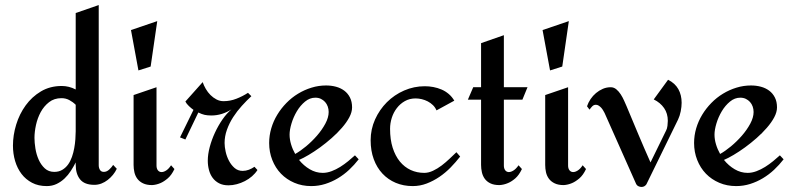

<svg xmlns="http://www.w3.org/2000/svg" viewBox="-20 -720 3110 753"><path d="M438 -58.1Q432.1 -45.4 422.9 -34.2Q413.6 -22.9 402.3 -14.2Q391.1 -5.4 377.7 -0.2Q364.3 4.9 350.1 4.9Q311.5 4.9 294.2 -16.4Q276.9 -37.6 276.9 -74.2V-83Q268.6 -66.4 257.8 -49.8Q247.1 -33.2 233.2 -20Q219.2 -6.8 201.9 1.5Q184.6 9.8 163.1 9.8Q130.4 9.8 105.7 -3.2Q81.1 -16.1 64.5 -37.8Q47.9 -59.6 39.3 -88.4Q30.8 -117.2 30.8 -148.9Q30.8 -189.9 43.5 -231.4Q56.2 -272.9 80.6 -306.6Q105 -340.3 140.6 -361.6Q176.3 -382.8 222.2 -382.8Q250.5 -382.8 276.9 -369.1V-668.9L367.2 -700.2V-71.8Q367.2 -62 371.8 -54Q376.5 -45.9 387.2 -45.9Q398.4 -45.9 408.2 -54.9Q418 -64 423.8 -73.2ZM276.9 -205.1V-309.1Q265.6 -320.3 251.7 -327.6Q237.8 -335 221.2 -335Q192.4 -335 172.4 -319.3Q152.3 -303.7 139.6 -280.3Q127 -256.8 121.1 -229.7Q115.2 -202.6 115.2 -179.2Q115.2 -160.6 118.9 -137.5Q122.6 -114.3 131.6 -94Q140.6 -73.7 155.5 -59.8Q170.4 -45.9 192.9 -45.9Q210.9 -45.9 224.4 -54Q237.8 -62 247.1 -75Q256.3 -87.9 262.2 -104.7Q268.1 -121.6 271.2 -139.2Q274.4 -156.7 275.6 -174.1Q276.9 -191.4 276.9 -205.1Z M596.7 -637.2 570.8 -459 522.9 -443.8 493.7 -602.1ZM664.1 -57.1Q652.8 -33.2 637.9 -20.5Q623 -7.8 609.4 -2Q593.3 4.9 576.7 5.9Q555.2 5.9 541 -1Q526.9 -7.8 518.6 -19Q510.3 -30.3 507.1 -44.4Q503.9 -58.6 503.9 -73.2V-347.2L593.8 -377.9V-70.8Q593.8 -59.1 599.1 -52.2Q604.5 -45.4 613 -45.2Q621.6 -44.9 631.6 -51.3Q641.6 -57.6 650.9 -71.8Z M989.7 -53.2Q981 -39.6 968.3 -28.6Q955.6 -17.6 940.4 -9.8Q925.3 -2 908.7 2.4Q892.1 6.8 876 6.8Q854.5 6.8 839.1 -1.2Q823.7 -9.3 814 -22.5Q804.2 -35.6 799.6 -53.2Q794.9 -70.8 794.9 -89.8Q794.9 -114.7 802.5 -143.3Q810.1 -171.9 823 -199.7Q835.9 -227.5 852.5 -251.5Q869.1 -275.4 887.7 -291Q870.6 -279.8 850.3 -273.4Q830.1 -267.1 809.1 -267.1Q793.9 -267.1 782.7 -269.5Q771.5 -272 757.8 -278.8L707 -172.9L686 -181.2L738.8 -289.1Q730.5 -294.9 720.9 -304Q711.4 -313 707 -321.8L774.9 -397.9Q779.3 -384.8 787.1 -371.3Q794.9 -357.9 805.4 -347.4Q815.9 -336.9 828.9 -330.1Q841.8 -323.2 856.9 -323.2Q882.8 -323.2 907.2 -332.8Q931.6 -342.3 952.6 -356L965.8 -342.8Q947.3 -325.7 928.5 -304.9Q909.7 -284.2 894.5 -260.7Q879.4 -237.3 870.1 -211.4Q860.8 -185.5 860.8 -159.2Q860.8 -144 865 -125.2Q869.1 -106.4 877.9 -89.6Q886.7 -72.8 899.9 -61.3Q913.1 -49.8 931.6 -49.8Q944.3 -49.8 956.3 -54.4Q968.3 -59.1 978 -65.9Z M1386.7 -95.2Q1369.6 -73.2 1349.4 -54.2Q1329.1 -35.2 1305.4 -21Q1281.7 -6.8 1255.4 1.5Q1229 9.8 1200.7 9.8Q1164.6 9.8 1134.3 -3.2Q1104 -16.1 1082 -38.8Q1060.1 -61.5 1047.9 -92.5Q1035.6 -123.5 1035.6 -159.2Q1035.6 -188.5 1043.9 -216.8Q1052.2 -245.1 1067.4 -270Q1082.5 -294.9 1103.3 -316.2Q1124 -337.4 1148.9 -352.5Q1173.8 -367.7 1201.7 -376.2Q1229.5 -384.8 1258.8 -384.8Q1279.3 -384.8 1297.6 -379.9Q1315.9 -375 1330.1 -364.5Q1344.2 -354 1352.5 -337.6Q1360.8 -321.3 1360.8 -298.8Q1360.8 -280.3 1349.9 -259.8Q1338.9 -239.3 1321 -218.8Q1303.2 -198.2 1280.8 -178.5Q1258.3 -158.7 1235.1 -141.8Q1211.9 -125 1190.4 -112.3Q1168.9 -99.6 1152.8 -92.8Q1170.9 -70.3 1194.8 -56.2Q1218.8 -42 1245.6 -42Q1262.7 -42 1280.3 -48.6Q1297.9 -55.2 1314.2 -65.4Q1330.6 -75.7 1345.5 -87.9Q1360.4 -100.1 1372.1 -110.8ZM1269 -280.8Q1269 -292 1265.4 -302.2Q1261.7 -312.5 1254.9 -320.1Q1248 -327.6 1238.5 -332.3Q1229 -336.9 1216.8 -336.9Q1194.8 -336.9 1176.3 -321.5Q1157.7 -306.2 1144.3 -283.7Q1130.9 -261.2 1123.3 -236.1Q1115.7 -210.9 1115.7 -191.9Q1115.7 -173.3 1121.6 -153.8Q1127.4 -134.3 1137.7 -116.2Q1157.2 -127 1180.2 -146Q1203.1 -165 1222.9 -187.7Q1242.7 -210.4 1255.9 -234.9Q1269 -259.3 1269 -280.8Z M1784.7 -106Q1767.6 -84 1747.3 -63.2Q1727.1 -42.5 1703.4 -26.4Q1679.7 -10.3 1653.3 -0.2Q1627 9.8 1598.6 9.8Q1562.5 9.8 1532.2 -2.9Q1502 -15.6 1480 -39.1Q1458 -62.5 1445.8 -95.7Q1433.6 -128.9 1433.6 -169.9Q1433.6 -212.9 1450.9 -251.5Q1468.3 -290 1497.3 -319.1Q1526.4 -348.1 1564.9 -365Q1603.5 -381.8 1646 -381.8Q1662.6 -381.8 1679.4 -378.7Q1696.3 -375.5 1711.7 -368.9Q1727.1 -362.3 1740 -351.3Q1752.9 -340.3 1761.7 -325.2L1691.9 -287.1Q1687 -298.8 1678 -307.6Q1668.9 -316.4 1657.7 -322.3Q1646.5 -328.1 1634 -331.1Q1621.6 -334 1609.9 -334Q1586.4 -334 1567.9 -323.5Q1549.3 -313 1536.4 -296.1Q1523.4 -279.3 1516.6 -258.1Q1509.8 -236.8 1509.8 -214.8Q1509.8 -172.9 1520 -140.6Q1530.3 -108.4 1548.3 -86.4Q1566.4 -64.5 1590.8 -53.2Q1615.2 -42 1644 -42Q1660.6 -42 1678.2 -50.3Q1695.8 -58.6 1712.2 -71Q1728.5 -83.5 1743.4 -97.7Q1758.3 -111.8 1770 -123Z M2026.9 -57.1Q2015.6 -33.2 2001 -20.5Q1986.3 -7.8 1972.2 -2Q1956.1 4.9 1939 5.9Q1917 5.9 1903.1 -1Q1889.2 -7.8 1881.1 -19Q1873 -30.3 1869.9 -44.4Q1866.7 -58.6 1866.7 -73.2V-329.1H1814.9L1835.9 -377.9H1866.7V-550.8L1956.1 -582V-377.9H2048.8L2028.8 -329.1H1956.1V-70.8Q1956.1 -59.1 1961.4 -52.2Q1966.8 -45.4 1975.1 -45.2Q1983.4 -44.9 1993.7 -51.3Q2003.9 -57.6 2013.7 -71.8Z M2210.9 -637.2 2185.1 -459 2137.2 -443.8 2107.9 -602.1ZM2278.3 -57.1Q2267.1 -33.2 2252.2 -20.5Q2237.3 -7.8 2223.6 -2Q2207.5 4.9 2190.9 5.9Q2169.4 5.9 2155.3 -1Q2141.1 -7.8 2132.8 -19Q2124.5 -30.3 2121.3 -44.4Q2118.2 -58.6 2118.2 -73.2V-347.2L2208 -377.9V-70.8Q2208 -59.1 2213.4 -52.2Q2218.8 -45.4 2227.3 -45.2Q2235.8 -44.9 2245.8 -51.3Q2255.9 -57.6 2265.1 -71.8Z M2496.1 13.2Q2490.2 13.2 2484.1 10.5Q2478 7.8 2475.1 2L2351.1 -276.9Q2348.6 -281.2 2345.5 -286.9Q2342.3 -292.5 2337.9 -297.4Q2333.5 -302.2 2328.1 -305.7Q2322.8 -309.1 2316.9 -309.1Q2308.6 -309.1 2302.7 -303Q2296.9 -296.9 2292 -290L2282.2 -303.2Q2287.1 -317.9 2296.1 -331.3Q2305.2 -344.7 2317.4 -355Q2329.6 -365.2 2344.2 -371.6Q2358.9 -377.9 2375 -377.9Q2387.2 -377.9 2397 -369.9Q2406.7 -361.8 2414.3 -350.1Q2421.9 -338.4 2427.5 -325.7Q2433.1 -313 2437 -304.2Q2460.4 -248 2483.6 -192.9Q2506.8 -137.7 2531.2 -83L2592.3 -208Q2596.2 -214.8 2597.7 -226.6Q2599.1 -238.3 2599.1 -246.1Q2599.1 -274.9 2584.5 -296.1Q2569.8 -317.4 2543.9 -330.1L2600.1 -407.2Q2627.4 -393.6 2640.4 -370.4Q2653.3 -347.2 2653.3 -316.9Q2653.3 -301.8 2649.7 -283.4Q2646 -265.1 2639.2 -251L2515.1 2.9Q2507.8 13.2 2496.1 13.2Z M3053.2 -95.2Q3036.1 -73.2 3015.9 -54.2Q2995.6 -35.2 2971.9 -21Q2948.2 -6.8 2921.9 1.5Q2895.5 9.8 2867.2 9.8Q2831.1 9.8 2800.8 -3.2Q2770.5 -16.1 2748.5 -38.8Q2726.6 -61.5 2714.4 -92.5Q2702.1 -123.5 2702.1 -159.2Q2702.1 -188.5 2710.4 -216.8Q2718.8 -245.1 2733.9 -270Q2749 -294.9 2769.8 -316.2Q2790.5 -337.4 2815.4 -352.5Q2840.3 -367.7 2868.2 -376.2Q2896 -384.8 2925.3 -384.8Q2945.8 -384.8 2964.1 -379.9Q2982.4 -375 2996.6 -364.5Q3010.7 -354 3019 -337.6Q3027.3 -321.3 3027.3 -298.8Q3027.3 -280.3 3016.4 -259.8Q3005.4 -239.3 2987.5 -218.8Q2969.7 -198.2 2947.3 -178.5Q2924.8 -158.7 2901.6 -141.8Q2878.4 -125 2856.9 -112.3Q2835.4 -99.6 2819.3 -92.8Q2837.4 -70.3 2861.3 -56.2Q2885.3 -42 2912.1 -42Q2929.2 -42 2946.8 -48.6Q2964.4 -55.2 2980.7 -65.4Q2997.1 -75.7 3012 -87.9Q3026.9 -100.1 3038.6 -110.8ZM2935.5 -280.8Q2935.5 -292 2931.9 -302.2Q2928.2 -312.5 2921.4 -320.1Q2914.6 -327.6 2905 -332.3Q2895.5 -336.9 2883.3 -336.9Q2861.3 -336.9 2842.8 -321.5Q2824.2 -306.2 2810.8 -283.7Q2797.4 -261.2 2789.8 -236.1Q2782.2 -210.9 2782.2 -191.9Q2782.2 -173.3 2788.1 -153.8Q2793.9 -134.3 2804.2 -116.2Q2823.7 -127 2846.7 -146Q2869.6 -165 2889.4 -187.7Q2909.2 -210.4 2922.4 -234.9Q2935.5 -259.3 2935.5 -280.8Z"/></svg>

Font: Redressed
Style: Regular
Weight: 400
Designer: Astigmatic (AOETI)
Foundry: Astigmatic (AOETI)
Version: Version 1.001